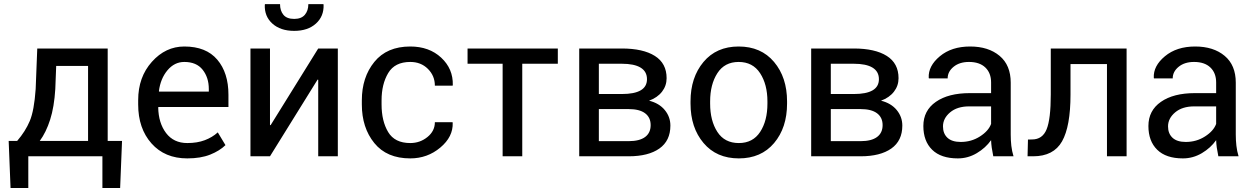

<svg xmlns="http://www.w3.org/2000/svg" viewBox="-20 -766 6146 941"><path d="M64 -75.2Q104.5 -122.1 126 -173.1Q147.5 -224.1 154.8 -329.6L162.6 -528.3H507.8V-75.2H578.1L568.8 155.3H481.9V0H118.7V155.3H31.7L22.5 -75.2ZM251 -329.6Q245.6 -241.7 225.8 -179.7Q206.1 -117.7 174.8 -75.2H411.6V-442.9H255.4Z M897.9 10.3Q787.6 10.3 722.4 -63.2Q657.2 -136.7 657.2 -253.9V-275.4Q657.2 -388.2 724.4 -463.1Q791.5 -538.1 883.3 -538.1Q990.2 -538.1 1044.9 -473.6Q1099.6 -409.2 1099.6 -301.8V-241.7H756.8L755.4 -239.3Q756.8 -163.1 793.9 -114Q831.1 -64.9 897.9 -64.9Q946.8 -64.9 983.6 -78.9Q1020.5 -92.8 1047.4 -117.2L1085 -54.7Q1056.6 -26.9 1010.3 -8.3Q963.9 10.3 897.9 10.3ZM883.3 -462.4Q835 -462.4 800.8 -421.6Q766.6 -380.9 758.8 -319.3L759.8 -316.9H1003.4V-329.6Q1003.4 -386.2 973.1 -424.3Q942.9 -462.4 883.3 -462.4Z M1539.6 -528.3H1635.7V0H1539.6V-375L1536.6 -376L1303.2 0H1207.5V-528.3H1303.2V-153.3L1306.2 -152.3ZM1564.9 -745.6 1565.9 -742.7Q1567.9 -686 1528.3 -650.4Q1488.8 -614.7 1421.9 -614.7Q1354.5 -614.7 1314.9 -650.4Q1275.4 -686 1277.8 -742.7L1278.8 -745.6H1352.5Q1352.5 -713.4 1369.1 -693.4Q1385.7 -673.3 1421.9 -673.3Q1457 -673.3 1474.1 -693.6Q1491.2 -713.9 1491.2 -745.6Z M1990.7 -64.9Q2038.6 -64.9 2075 -94.5Q2111.3 -124 2111.3 -167H2197.8L2198.7 -164.1Q2201.2 -95.7 2137.9 -42.7Q2074.7 10.3 1990.7 10.3Q1875.5 10.3 1814.5 -64.9Q1753.4 -140.1 1753.4 -253.9V-274.4Q1753.4 -387.2 1814.7 -462.6Q1876 -538.1 1990.7 -538.1Q2083.5 -538.1 2142.3 -483.4Q2201.2 -428.7 2199.2 -349.1L2198.2 -346.2H2111.3Q2111.3 -394.5 2077.1 -428.5Q2043 -462.4 1990.7 -462.4Q1915 -462.4 1882.6 -408Q1850.1 -353.5 1850.1 -274.4V-253.9Q1850.1 -172.9 1882.3 -118.9Q1914.6 -64.9 1990.7 -64.9Z M2713.9 -453.6H2539.6V0H2443.4V-453.6H2271.5V-528.3H2713.9Z M2818.8 0V-528.3H3027.3Q3131.8 -528.3 3189.5 -491.9Q3247.1 -455.6 3247.1 -382.8Q3247.1 -345.7 3224.6 -316.7Q3202.1 -287.6 3161.1 -272.5Q3210.4 -260.3 3238 -226.8Q3265.6 -193.4 3265.6 -150.4Q3265.6 -76.2 3211.7 -38.1Q3157.7 0 3061 0ZM2915 -231.4V-74.2H3061Q3114.3 -74.2 3141.6 -94.5Q3168.9 -114.7 3168.9 -152.8Q3168.9 -190.4 3141.6 -210.9Q3114.3 -231.4 3061 -231.4ZM2915 -305.2H3027.8Q3088.9 -305.2 3119.9 -323.2Q3150.9 -341.3 3150.9 -377.9Q3150.9 -415.5 3119.6 -434.6Q3088.4 -453.6 3027.3 -453.6H2915Z M3364.3 -269Q3364.3 -386.2 3427.7 -462.2Q3491.2 -538.1 3600.1 -538.1Q3710 -538.1 3773.7 -462.4Q3837.4 -386.7 3837.4 -269V-258.3Q3837.4 -140.1 3773.9 -64.9Q3710.4 10.3 3601.1 10.3Q3491.7 10.3 3428 -65.2Q3364.3 -140.6 3364.3 -258.3ZM3460.4 -258.3Q3460.4 -174.3 3495.8 -119.6Q3531.2 -64.9 3601.1 -64.9Q3669.9 -64.9 3705.6 -119.6Q3741.2 -174.3 3741.2 -258.3V-269Q3741.2 -352.1 3705.3 -407.2Q3669.4 -462.4 3600.1 -462.4Q3531.2 -462.4 3495.8 -407.2Q3460.4 -352.1 3460.4 -269Z M3955.6 0V-528.3H4164.1Q4268.6 -528.3 4326.2 -491.9Q4383.8 -455.6 4383.8 -382.8Q4383.8 -345.7 4361.3 -316.7Q4338.9 -287.6 4297.9 -272.5Q4347.2 -260.3 4374.8 -226.8Q4402.3 -193.4 4402.3 -150.4Q4402.3 -76.2 4348.4 -38.1Q4294.4 0 4197.8 0ZM4051.8 -231.4V-74.2H4197.8Q4251 -74.2 4278.3 -94.5Q4305.7 -114.7 4305.7 -152.8Q4305.7 -190.4 4278.3 -210.9Q4251 -231.4 4197.8 -231.4ZM4051.8 -305.2H4164.6Q4225.6 -305.2 4256.6 -323.2Q4287.6 -341.3 4287.6 -377.9Q4287.6 -415.5 4256.3 -434.6Q4225.1 -453.6 4164.1 -453.6H4051.8Z M4848.1 0Q4843.3 -23.9 4840.6 -42.2Q4837.9 -60.5 4837.4 -79.1Q4810.5 -41 4767.3 -15.4Q4724.1 10.3 4674.3 10.3Q4591.8 10.3 4548.6 -32Q4505.4 -74.2 4505.4 -148.4Q4505.4 -224.1 4566.7 -266.8Q4627.9 -309.6 4732.9 -309.6H4837.4V-361.8Q4837.4 -408.2 4809.1 -435.3Q4780.8 -462.4 4729 -462.4Q4682.6 -462.4 4653.6 -438.7Q4624.5 -415 4624.5 -381.8H4532.7L4531.7 -384.8Q4528.8 -442.4 4586.2 -490.2Q4643.6 -538.1 4734.4 -538.1Q4824.2 -538.1 4878.9 -492.4Q4933.6 -446.8 4933.6 -360.8V-106.4Q4933.6 -78.1 4936.5 -51.8Q4939.5 -25.4 4947.3 0ZM4688.5 -70.3Q4740.7 -70.3 4782.7 -97.2Q4824.7 -124 4837.4 -158.7V-244.6H4729.5Q4671.4 -244.6 4636.5 -215.3Q4601.6 -186 4601.6 -146.5Q4601.6 -111.3 4623.5 -90.8Q4645.5 -70.3 4688.5 -70.3Z M5501.5 -528.3V0H5405.3V-452.1H5226.6V-302.7Q5226.6 -146.5 5185.1 -73.2Q5143.6 0 5043.5 0H5016.1L5018.1 -82L5038.1 -82.5Q5089.4 -82.5 5109.6 -132.6Q5129.9 -182.6 5129.9 -302.7V-528.3Z M5951.2 0Q5946.3 -23.9 5943.6 -42.2Q5940.9 -60.5 5940.4 -79.1Q5913.6 -41 5870.4 -15.4Q5827.1 10.3 5777.3 10.3Q5694.8 10.3 5651.6 -32Q5608.4 -74.2 5608.4 -148.4Q5608.4 -224.1 5669.7 -266.8Q5731 -309.6 5835.9 -309.6H5940.4V-361.8Q5940.4 -408.2 5912.1 -435.3Q5883.8 -462.4 5832 -462.4Q5785.6 -462.4 5756.6 -438.7Q5727.5 -415 5727.5 -381.8H5635.7L5634.8 -384.8Q5631.8 -442.4 5689.2 -490.2Q5746.6 -538.1 5837.4 -538.1Q5927.2 -538.1 5981.9 -492.4Q6036.6 -446.8 6036.6 -360.8V-106.4Q6036.6 -78.1 6039.6 -51.8Q6042.5 -25.4 6050.3 0ZM5791.5 -70.3Q5843.8 -70.3 5885.7 -97.2Q5927.7 -124 5940.4 -158.7V-244.6H5832.5Q5774.4 -244.6 5739.5 -215.3Q5704.6 -186 5704.6 -146.5Q5704.6 -111.3 5726.6 -90.8Q5748.5 -70.3 5791.5 -70.3Z"/></svg>

Font: GeogebraSans
Style: Regular
Weight: 400
Designer: Google
Version: Version 1.100140; 2013